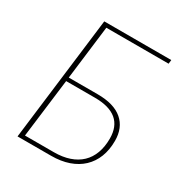

<svg xmlns="http://www.w3.org/2000/svg" viewBox="-165 -824 893 944"><g transform="rotate(30 281.0 -351.5)"><path d="M139.5 -355 98 -22H261.5Q311 -22 349.2 -35Q387.5 -48 413.8 -73Q440 -98 453.5 -134.5Q467 -171 467 -217.5Q467 -286 425.8 -320.5Q384.5 -355 303 -355ZM179.5 -681 142 -376.5H305.5Q399 -376.5 446.8 -335.5Q494.5 -294.5 494.5 -220.5Q494.5 -169 478.5 -128.2Q462.5 -87.5 432.2 -59Q402 -30.5 358.2 -15.2Q314.5 0 258.5 0H68.5L155 -703H535.5L533 -681Z"/></g></svg>

Font: Lato ExtraLight
Style: Italic
Weight: 275
Italic angle: -7°
Designer: Lukasz Dziedzic with Adam Twardoch and Botio Nikoltchev
Foundry: tyPoland Lukasz Dziedzic
Version: Version 2.015; 2015-08-06; http://www.latofonts.com/